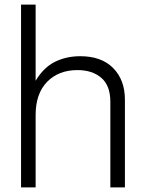

<svg xmlns="http://www.w3.org/2000/svg" viewBox="-20 -810 631 830"><path d="M71 0V-790H134V-461Q169 -519 218 -543Q267 -567 327 -567Q419 -567 469.5 -515.5Q520 -464 520 -379V0H457V-370Q457 -440 418 -473.5Q379 -507 315 -507Q233 -507 183.5 -456Q134 -405 134 -313V0Z"/></svg>

Font: BDO Grotesk Light
Style: Regular
Weight: 300
Designer: Deni Anggara
Foundry: Lokal Container
Version: Version 2.000